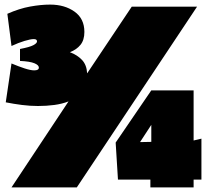

<svg xmlns="http://www.w3.org/2000/svg" viewBox="-20 -815 904 835"><path d="M5 -370 30 -539Q61 -526 87 -517.5Q113 -509 129 -509Q149 -509 149 -521Q149 -532 129.5 -540Q110 -548 67 -550V-602Q109 -610 125 -618.5Q141 -627 141 -635Q141 -645 127 -645Q113 -645 86.5 -637Q60 -629 30 -615L12 -755Q64 -778 111 -786.5Q158 -795 198 -795Q261 -795 304 -764.5Q347 -734 347 -676Q347 -641 330 -620Q313 -599 284 -588Q316 -576 336.5 -554.5Q357 -533 359 -496L553 -786H837L314 0H30L278 -374Q250 -363 216 -358.5Q182 -354 145 -354Q111 -354 75.5 -358.5Q40 -363 5 -370ZM483 -195 638 -422H822V-204L856 -212V-34H822V0H634V-34H493ZM589 -197 638 -198V-272Z"/></svg>

Font: Gasoek One
Style: Regular
Weight: 400
Designer: Jiashuo Zhang
Foundry: JAMO
Version: Version 1.000; ttfautohint (v1.8.4.7-5d5b);gftools[0.9.29]